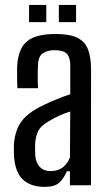

<svg xmlns="http://www.w3.org/2000/svg" viewBox="-20 -744 438 771"><path d="M159.4 6.4Q102.8 6.4 72 -22.9Q41.3 -52.2 36.6 -113.2Q36.1 -125.6 35.7 -137.9Q35.3 -150.2 35.8 -162.5Q38.2 -198.7 49.7 -227.3Q61.2 -255.8 87 -279.1Q112.8 -302.4 157.7 -323.5Q181.8 -334.7 208.7 -345.8Q235.6 -356.8 262.2 -365.6V-481Q262.2 -513.5 248.4 -528Q234.6 -542.5 199.6 -542.5Q169.8 -542.5 152 -530Q134.2 -517.5 132.7 -486.4Q131.8 -472.1 131.5 -452.9Q131.3 -433.6 131.7 -416.1Q132.2 -398.6 132.7 -389.7H49.7Q49.2 -410 48.7 -432.5Q48.2 -454.9 48.7 -475.7Q50.8 -521.1 66.2 -550.3Q81.6 -579.5 114.6 -593.5Q147.7 -607.6 203 -607.6Q258.3 -607.6 289.4 -592.9Q320.5 -578.2 333.1 -546.4Q345.6 -514.6 345.6 -463.7L345.4 0H260.8V-56.3H248.9Q235.6 -26.6 217.4 -10.1Q199.1 6.4 159.4 6.4ZM183.4 -56.9Q211.5 -56.9 231 -71.1Q250.5 -85.3 261 -112.2L262 -296.1Q242 -290 221.1 -281Q200.1 -271.9 175 -256.6Q142.4 -238.2 132.2 -215.2Q122 -192.2 120.9 -162.5Q120.8 -148.8 121 -139Q121.2 -129.1 121.7 -118.6Q124.2 -89.8 140.2 -73.3Q156.2 -56.9 183.4 -56.9ZM216.3 -655V-724.2H285.5V-655ZM96.7 -655V-724.2H165.9V-655Z"/></svg>

Font: Big Shoulders Text SC Thin
Style: Regular
Weight: 100
Designer: Patric King
Foundry: XO Type Co
Version: Version 2.002